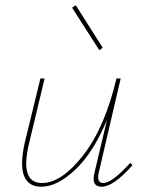

<svg xmlns="http://www.w3.org/2000/svg" viewBox="-20 -704 551 727"><path d="M369 -523 356 -514 253 -675 267 -684ZM473 -87 482 -79Q410 3 365 3Q324 3 338 -51L385 -250Q334 -127 265.5 -62Q197 3 136 3Q88 3 71.5 -37Q55 -77 73 -161L133 -407H149L90 -161Q54 -11 139 -11Q213 -11 295 -116Q377 -221 421 -407H437L354 -51Q345 -11 371 -11Q404 -11 473 -87Z"/></svg>

Font: EauTestText Thin
Style: Italic
Weight: 250
Italic angle: -12°
Designer: Christian Thalmann (Catharsis Fonts)
Version: Version 0.001;PS 000.001;hotconv 1.0.88;makeotf.lib2.5.64775